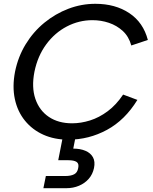

<svg xmlns="http://www.w3.org/2000/svg" viewBox="-20 -727 805 1009"><path d="M59 -350Q75 -429 115 -494.5Q155 -560 213 -607.5Q271 -655 339.5 -681Q408 -707 481 -707Q586 -707 659.5 -658Q733 -609 757 -517L670 -488Q657 -535 625.5 -564Q594 -593 552.5 -607Q511 -621 466 -621Q395 -621 331.5 -588Q268 -555 223 -494Q178 -433 161 -350Q145 -268 166 -207Q187 -146 237 -112.5Q287 -79 359 -79Q405 -79 453 -94Q501 -109 546 -142.5Q591 -176 627 -230L702 -202Q637 -96 542 -44.5Q447 7 339 7Q266 7 208 -19Q150 -45 111 -93Q72 -141 58 -206.5Q44 -272 59 -350ZM365 54Q402 54 429 65.5Q456 77 468.5 99.5Q481 122 474 156Q467 189 446.5 212.5Q426 236 395.5 249Q365 262 329 262H208L221 198H323Q352 198 369.5 189Q387 180 391 156Q396 133 382.5 124Q369 115 339 115H286L310 -7H377Z"/></svg>

Font: Albert Sans Medium
Style: Italic
Weight: 500
Italic angle: -11.25°
Designer: Andreas Rasmussen
Foundry: a.Foundry
Version: Version 1.025